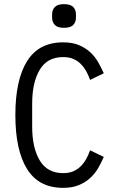

<svg xmlns="http://www.w3.org/2000/svg" viewBox="-20 -893 568 925"><path d="M288 -759Q257 -759 244 -773Q231 -787 231 -808V-824Q231 -845 244 -859Q257 -873 288 -873Q320 -873 333 -859Q346 -845 346 -824V-808Q346 -787 333 -773Q320 -759 288 -759ZM284 12Q167 12 110.5 -78.5Q54 -169 54 -339Q54 -508 110.5 -598.5Q167 -689 284 -689Q328 -689 359.5 -676Q391 -663 414 -642Q437 -621 452.5 -594Q468 -567 480 -540L414 -508Q406 -531 395 -550.5Q384 -570 369 -585Q354 -600 333.5 -609Q313 -618 284 -618Q208 -618 171.5 -557Q135 -496 135 -394V-283Q135 -181 171.5 -120Q208 -59 284 -59Q313 -59 333.5 -68Q354 -77 369 -92Q384 -107 395 -126.5Q406 -146 414 -169L480 -137Q468 -109 452.5 -82.5Q437 -56 414 -35Q391 -14 359.5 -1Q328 12 284 12Z"/></svg>

Font: PlemolJP
Style: Regular
Weight: 400
Monospace: yes
Version: v2.0.4; ttfautohint (v1.8.4.7-5d5b-dirty) -l 6 -r 45 -G 200 